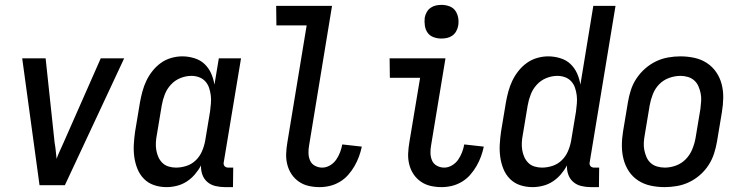

<svg xmlns="http://www.w3.org/2000/svg" viewBox="-20 -759 3040 787"><path d="M142 0 71 -520H167L204 -173Q207 -157 208.5 -141Q210 -125 212 -108Q218 -125 225.5 -141Q233 -157 240 -173L393 -520H489L246 0Z M663 8Q636 8 612 0Q588 -8 570.5 -25.5Q553 -43 543.5 -66.5Q534 -90 530.5 -115.5Q527 -141 528.5 -167.5Q530 -194 534 -221L554 -341Q558 -363 564 -385Q570 -407 580 -428Q590 -449 605 -468Q620 -487 639.5 -501Q659 -515 682 -521.5Q705 -528 727 -528Q752 -528 776.5 -520.5Q801 -513 818 -497Q835 -481 845 -459Q855 -437 859 -412L877 -520H968L897 -93Q896 -89 897 -85Q898 -81 900.5 -78Q903 -75 907 -73.5Q911 -72 916 -72H936L935 8H902Q882 8 863 3.5Q844 -1 830 -13Q816 -25 809.5 -43Q803 -61 804 -81Q794 -62 779 -44.5Q764 -27 745.5 -15Q727 -3 705.5 2.5Q684 8 663 8ZM701 -72Q723 -72 744.5 -79Q766 -86 782.5 -102Q799 -118 808 -139Q817 -160 821 -182L841 -302Q843 -318 844.5 -335Q846 -352 844 -368Q842 -384 837 -399Q832 -414 821.5 -425.5Q811 -437 796 -442.5Q781 -448 765 -448Q742 -448 719.5 -439Q697 -430 680.5 -412Q664 -394 655.5 -372Q647 -350 643 -327L623 -207Q620 -192 619 -176Q618 -160 620.5 -144.5Q623 -129 629 -115.5Q635 -102 645.5 -91.5Q656 -81 671 -76.5Q686 -72 701 -72Z M1290 8Q1267 8 1245 3Q1223 -2 1205 -14.5Q1187 -27 1175 -45Q1163 -63 1157.5 -85Q1152 -107 1153 -130Q1154 -153 1158 -176L1237 -655H1113L1112 -735H1341L1247 -163Q1244 -147 1244.5 -131Q1245 -115 1251 -101Q1257 -87 1271 -79.5Q1285 -72 1301 -72Q1317 -72 1332.5 -81Q1348 -90 1358 -104.5Q1368 -119 1374 -135Q1380 -151 1383 -167L1463 -158Q1459 -138 1451.5 -117.5Q1444 -97 1433 -78Q1422 -59 1407 -42Q1392 -25 1372.5 -13.5Q1353 -2 1332 3Q1311 8 1290 8Z M1790 8Q1767 8 1745 3Q1723 -2 1705 -14.5Q1687 -27 1675 -45Q1663 -63 1657.5 -85Q1652 -107 1653 -130Q1654 -153 1658 -176L1702 -440H1578L1577 -520H1806L1747 -163Q1744 -147 1744.5 -131Q1745 -115 1751 -101Q1757 -87 1771 -79.5Q1785 -72 1801 -72Q1817 -72 1832.5 -81Q1848 -90 1858 -104.5Q1868 -119 1874 -135Q1880 -151 1883 -167L1963 -158Q1959 -138 1951.5 -117.5Q1944 -97 1933 -78Q1922 -59 1907 -42Q1892 -25 1872.5 -13.5Q1853 -2 1832 3Q1811 8 1790 8ZM1789 -601Q1773 -601 1757.5 -606.5Q1742 -612 1733 -624.5Q1724 -637 1721.5 -653.5Q1719 -670 1721 -687Q1723 -698 1729 -709Q1735 -720 1745 -727Q1755 -734 1766.5 -736.5Q1778 -739 1790 -739Q1806 -739 1821.5 -733.5Q1837 -728 1846 -715.5Q1855 -703 1858 -686.5Q1861 -670 1858 -653Q1856 -642 1850 -631Q1844 -620 1834 -613Q1824 -606 1812.5 -603.5Q1801 -601 1789 -601Z M2163 8Q2136 8 2112 0Q2088 -8 2070.5 -25.5Q2053 -43 2043.5 -66.5Q2034 -90 2030.5 -115.5Q2027 -141 2028.5 -167.5Q2030 -194 2034 -221L2054 -341Q2058 -363 2064 -385Q2070 -407 2080 -428Q2090 -449 2105 -468Q2120 -487 2139.5 -501Q2159 -515 2182 -521.5Q2205 -528 2227 -528Q2252 -528 2276.5 -520.5Q2301 -513 2318 -497Q2335 -481 2345 -459Q2355 -437 2359 -412L2412 -735H2503L2397 -93Q2396 -89 2397 -85Q2398 -81 2400.5 -78Q2403 -75 2407 -73.5Q2411 -72 2416 -72H2436L2435 8H2402Q2382 8 2363 3.5Q2344 -1 2330 -13Q2316 -25 2309.5 -43Q2303 -61 2304 -81Q2294 -62 2279 -44.5Q2264 -27 2245.5 -15Q2227 -3 2205.5 2.5Q2184 8 2163 8ZM2201 -72Q2223 -72 2244.5 -79Q2266 -86 2282.5 -102Q2299 -118 2308 -139Q2317 -160 2321 -182L2341 -302Q2343 -318 2344.5 -335Q2346 -352 2344 -368Q2342 -384 2337 -399Q2332 -414 2321.5 -425.5Q2311 -437 2296 -442.5Q2281 -448 2265 -448Q2242 -448 2219.5 -439Q2197 -430 2180.5 -412Q2164 -394 2155.5 -372Q2147 -350 2143 -327L2123 -207Q2120 -192 2119 -176Q2118 -160 2120.5 -144.5Q2123 -129 2129 -115.5Q2135 -102 2145.5 -91.5Q2156 -81 2171 -76.5Q2186 -72 2201 -72Z M2704 8Q2675 8 2647 2Q2619 -4 2596 -19Q2573 -34 2558 -56.5Q2543 -79 2536 -106Q2529 -133 2529 -162Q2529 -191 2534 -221L2554 -341Q2558 -365 2566 -390Q2574 -415 2589 -437.5Q2604 -460 2624.5 -478Q2645 -496 2669 -507.5Q2693 -519 2718.5 -523.5Q2744 -528 2769 -528Q2798 -528 2826 -522Q2854 -516 2877 -501Q2900 -486 2915.5 -463.5Q2931 -441 2938 -414Q2945 -387 2944.5 -358Q2944 -329 2939 -299L2919 -179Q2915 -155 2907 -130Q2899 -105 2884.5 -82.5Q2870 -60 2849.5 -42Q2829 -24 2805 -12.5Q2781 -1 2755 3.5Q2729 8 2704 8ZM2705 -72Q2728 -72 2751 -80.5Q2774 -89 2791 -106.5Q2808 -124 2817.5 -147Q2827 -170 2831 -193L2851 -313Q2853 -329 2854 -345Q2855 -361 2852 -376Q2849 -391 2843 -405Q2837 -419 2826 -429Q2815 -439 2800 -443.5Q2785 -448 2769 -448Q2746 -448 2722.5 -439.5Q2699 -431 2682 -413.5Q2665 -396 2656 -373Q2647 -350 2643 -327L2623 -207Q2620 -191 2619 -175Q2618 -159 2621 -144Q2624 -129 2630 -115Q2636 -101 2647 -91Q2658 -81 2673.5 -76.5Q2689 -72 2705 -72Z"/></svg>

Font: Iosevka Medium
Style: Italic
Weight: 500
Italic angle: -9°
Monospace: yes
Designer: Belleve Invis
Foundry: Belleve Invis
Version: Version 32.5.0; ttfautohint (v1.8.4)